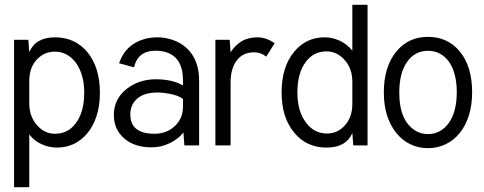

<svg xmlns="http://www.w3.org/2000/svg" viewBox="-20 -611 2034 807"><path d="M399.9 -220.7Q399.9 -165.5 385.5 -122.3Q371.1 -79.1 346.2 -49.8Q295.9 9.3 218.8 9.3Q186.5 9.3 155.3 -4.6Q124 -18.6 103 -45.9V175.8H39.1V-443.8H99.1L103 -392.1Q130.4 -454.1 210.9 -454.1Q294.9 -454.1 346.7 -392.6Q399.9 -328.6 399.9 -220.7ZM334 -221.7Q334 -262.7 324.2 -294.7Q314.5 -326.7 297.9 -348.6Q262.7 -394 210 -394Q167 -394 136.2 -362.3Q103 -328.1 103 -270V-176.8Q103 -119.6 137.7 -82.5Q168.5 -48.8 210.9 -48.8Q266.1 -48.8 298.8 -93.3Q334 -140.1 334 -221.7Z M634.8 -397.9Q559.1 -397.9 543.5 -328.1L480.5 -345.2Q507.3 -424.8 588.4 -447.3Q613.3 -454.1 643.8 -454.1Q674.3 -454.1 706.3 -443.1Q738.3 -432.1 763.2 -410.2Q816.9 -361.3 816.9 -272.9V0H754.9L751 -54.2Q729 -26.4 692.9 -9Q656.7 8.3 618.2 8.3Q579.6 8.3 551 -1.5Q522.5 -11.2 502 -29.3Q458.5 -66.9 458.5 -127.9Q458.5 -196.3 514.2 -238.8Q565.9 -277.8 635 -277.8Q704.1 -277.8 749 -252V-273.9Q749 -369.1 678.2 -391.6Q657.7 -397.9 634.8 -397.9ZM749 -162.1V-194.8Q726.6 -213.4 671.4 -220.2Q655.8 -222.2 642.6 -222.2Q586.4 -222.2 557.1 -196.8Q527.8 -171.4 527.8 -129.9Q527.8 -48.8 629.9 -48.8Q680.7 -48.8 715.3 -81.5Q749 -113.8 749 -162.1Z M1134.3 -429.2 1099.1 -373Q1075.7 -391.1 1050.3 -391.1Q1024.9 -391.1 1007.6 -383.3Q990.2 -375.5 977.1 -359.4Q949.2 -325.2 949.2 -264.2V0H885.3V-443.8H945.3L949.2 -391.1Q966.3 -418.9 993.7 -436.3Q1021 -453.6 1059.8 -454.1Q1098.6 -454.6 1134.3 -429.2Z M1524.9 0H1464.8L1460.9 -51.8Q1434.6 9.3 1352.5 9.3Q1268.6 9.3 1217.3 -52.7Q1163.6 -116.2 1163.6 -222.2Q1163.6 -331.1 1217.3 -394.5Q1267.1 -454.1 1344.7 -454.1Q1377 -454.1 1408.2 -439.7Q1439.5 -425.3 1460.9 -397.9V-590.8H1524.9ZM1460.9 -173.8V-267.1Q1460.9 -325.2 1426.3 -361.3Q1395 -395 1352.5 -395Q1297.9 -395 1265.1 -350.6Q1230 -303.7 1230 -222.2Q1230 -143.6 1266.1 -95.7Q1300.8 -49.8 1354 -49.8Q1397.5 -49.8 1427.2 -81.5Q1460.9 -116.7 1460.9 -173.8Z M1964.4 -223.6Q1964.4 -168.9 1950.7 -125.7Q1937 -82.5 1912.4 -52Q1887.7 -21.5 1853.5 -4.9Q1819.3 11.7 1778.8 11.7Q1738.3 11.7 1704.3 -4.9Q1670.4 -21.5 1646 -51.8Q1593.3 -117.2 1593.3 -222.2Q1593.3 -331.1 1646 -394.5Q1696.3 -456.1 1778.8 -456.1Q1861.8 -456.1 1912.6 -394.5Q1964.4 -331.5 1964.4 -223.6ZM1690.9 -350.6Q1658.2 -304.2 1658.2 -222.2Q1658.2 -100.6 1729 -60.1Q1751 -47.4 1778.8 -47.4Q1806.6 -47.4 1829.1 -60.1Q1851.6 -72.8 1867.4 -95.7Q1883.3 -118.7 1891.6 -150.9Q1899.9 -183.1 1899.9 -223.1Q1899.9 -263.2 1891.6 -295.7Q1883.3 -328.1 1867.4 -350.8Q1851.6 -373.5 1829.1 -385.5Q1806.6 -397.5 1778.8 -397.5Q1751 -397.5 1728.8 -385.5Q1706.5 -373.5 1690.9 -350.6Z"/></svg>

Font: Meera
Style: Regular
Weight: 400
Designer: Hussain KH and Suresh P for Swathanthra Malayalam Computing (SMC)
Version: 7.0.0+20160512